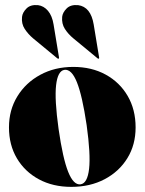

<svg xmlns="http://www.w3.org/2000/svg" viewBox="-20 -719 564 749"><path d="M266 -458Q337.5 -458 392.2 -428Q447 -398 478 -344.8Q509 -291.5 509 -222Q509 -154 476.8 -101.8Q444.5 -49.5 388 -19.8Q331.5 10 258 10Q186.5 10 131.8 -19.5Q77 -49 46 -101.2Q15 -153.5 15 -222Q15 -290 47.8 -343.2Q80.5 -396.5 137.2 -427.2Q194 -458 266 -458ZM294.5 0Q321 -4 327.5 -60Q334 -116 318 -231Q301 -346 280 -398.2Q259 -450.5 231 -446.5Q205 -442 198.8 -386.5Q192.5 -331 208.5 -216Q225 -101 246 -48.5Q267 4 294.5 0ZM189 -623.5 210 -496Q211 -492 209.5 -490.5Q207 -489 203.5 -491.5L109 -569.5Q90 -585.5 76.5 -606Q63 -626.5 66 -653.5Q68 -670.5 83.5 -686Q99 -701.5 128 -699Q151 -696 167.2 -676.8Q183.5 -657.5 189 -623.5ZM345.5 -623.5 366.5 -496Q367.5 -492 366 -490.5Q364 -489 360.5 -491.5L266 -569.5Q246.5 -585.5 233.2 -606Q220 -626.5 222.5 -653.5Q224.5 -670.5 240 -686Q255.5 -701.5 284.5 -699Q334 -692.5 345.5 -623.5Z"/></svg>

Font: Fraunces 144pt S000 Black
Style: Regular
Weight: 900
Version: Version 1.000; ttfautohint (v1.8.3)